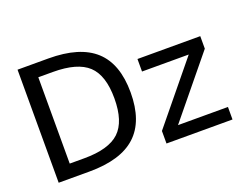

<svg xmlns="http://www.w3.org/2000/svg" viewBox="-106 -867 1344 1066"><g transform="rotate(-20 566.5 -334.0)"><path d="M713 0V-74L998 -422H722V-496H1093V-422L808 -74H1103V0ZM527 -335Q527 -471 464 -530Q401 -589 256 -589H170V-79H256Q401 -79 464 -138.5Q527 -198 527 -335ZM623 -335Q623 -165 533 -82.5Q443 0 258 0H76V-668H258Q443 -668 533 -586Q623 -504 623 -335Z"/></g></svg>

Font: Atkinson Hyperlegible Pro
Style: Regular
Weight: 400
Designer: Elliott Scott, Megan Eiswerth, Linus Boman, Theodore Petrosky, Jacob Perez
Foundry: Braille Institute
Version: Version 1.5.1